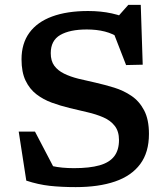

<svg xmlns="http://www.w3.org/2000/svg" viewBox="-20 -754 687 785"><path d="M528.5 -666.5 454 -677 504.5 -734H555.5L563.5 -489.5L495.5 -488L439 -633.5L472 -596.5Q442 -616.5 408.8 -625Q375.5 -633.5 335 -633.5Q265.5 -633.5 226.5 -611Q187.5 -588.5 187.5 -536.5Q187.5 -505 202 -485.2Q216.5 -465.5 242 -453Q267.5 -440.5 300.5 -432.2Q333.5 -424 371 -416Q408 -407.5 446.5 -395.8Q485 -384 517.2 -362.2Q549.5 -340.5 569.2 -303Q589 -265.5 589 -206.5Q589 -131 553.2 -83Q517.5 -35 450.5 -12Q383.5 11 289.5 11Q230.5 11 183.2 5.8Q136 0.5 87.5 -15.5L56.5 -216H123L225.5 -20L113 -104.5Q156.5 -83.5 194 -75Q231.5 -66.5 282.5 -66.5Q346 -66.5 386.8 -78Q427.5 -89.5 447 -115Q466.5 -140.5 466.5 -181.5Q466.5 -217 449.2 -239.2Q432 -261.5 402.5 -274.2Q373 -287 337.2 -295.2Q301.5 -303.5 264 -312.5Q227 -321.5 192 -334.2Q157 -347 129 -368.5Q101 -390 84.5 -424.5Q68 -459 68 -511.5Q68 -576 100 -620Q132 -664 193 -686.5Q254 -709 340 -709Q392.5 -709 437.2 -699.2Q482 -689.5 528.5 -666.5Z"/></svg>

Font: Newsreader 9pt Medium
Style: Regular
Weight: 500
Designer: Hugues Gentile
Foundry: Production Type
Version: Version 1.003